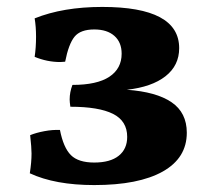

<svg xmlns="http://www.w3.org/2000/svg" viewBox="-20 -527 620 554"><path d="M519 -144Q519 -71 449.5 -32Q380 7 252 7Q139 7 66 -27Q71 -59 71 -84Q71 -101 67 -137Q84 -144 108 -148.5Q132 -153 153 -152Q163 -101 184.5 -79.5Q206 -58 252 -58Q298 -58 322.5 -77.5Q347 -97 347 -132Q347 -178 306 -198.5Q265 -219 183 -219Q181 -233 181 -240Q181 -261 189 -282Q260 -282 295.5 -305.5Q331 -329 331 -372Q331 -405 310 -423.5Q289 -442 252 -442Q212 -442 195 -421Q178 -400 168 -349L154 -348Q116 -348 80 -363Q84 -390 84 -421Q84 -450 80 -474Q162 -507 275 -507Q497 -507 497 -388Q497 -338 457.5 -307Q418 -276 346 -268Q431 -262 475 -232Q519 -202 519 -144Z"/></svg>

Font: Vollkorn SC
Style: Bold
Weight: 700
Designer: Friedrich Althausen
Foundry: Friedrich Althausen
Version: Version 4.015